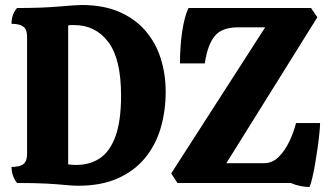

<svg xmlns="http://www.w3.org/2000/svg" viewBox="-20 -730 1312 766"><path d="M292 11Q269 11 240 8Q211 5 166 2.5Q121 0 48 0Q26 -28 26 -64Q59 -64 73.5 -75.5Q88 -87 88 -115V-585Q88 -612 73.5 -623.5Q59 -635 26 -635Q26 -673 48 -698Q147 -698 215.5 -704Q284 -710 306 -710Q393 -710 456 -682.5Q519 -655 560 -607.5Q601 -560 621 -497.5Q641 -435 641 -364Q641 -287 621 -219Q601 -151 558.5 -99.5Q516 -48 450 -18.5Q384 11 292 11ZM284 -72Q339 -72 379 -99Q419 -126 441 -187Q463 -248 463 -349Q463 -495 412 -562.5Q361 -630 276 -630Q269 -630 263 -630Q257 -630 252 -628V-74Q260 -73 268.5 -72.5Q277 -72 284 -72ZM1215 16Q1197 16 1177.5 12Q1158 8 1140 0H688L663 -38L1038 -621H930Q865 -621 836.5 -586Q808 -551 797 -477H698Q698 -545 707 -605Q716 -665 732 -698H1221L1246 -661L883 -79H1033Q1067 -79 1092 -104Q1117 -129 1134.5 -166Q1152 -203 1161 -239H1257Q1257 -227 1254.5 -201Q1252 -175 1247.5 -142.5Q1243 -110 1237.5 -78Q1232 -46 1226 -20.5Q1220 5 1215 16Z"/></svg>

Font: Calistoga
Style: Regular
Weight: 400
Designer: Yvonne Schuttler, Eben Sorkin
Foundry: www.sorkintype.com
Version: Version 1.010; ttfautohint (v1.8.4.7-5d5b)